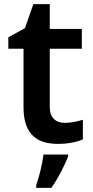

<svg xmlns="http://www.w3.org/2000/svg" viewBox="-20 -681 446 922"><path d="M291 -91C249 -91 219 -115 219 -166V-447H373V-542H219V-661H140L100 -546L20 -502V-447H93V-165C93 -28 166 10 259 10C306 10 351 1 378 -12V-106C353 -98 322 -91 291 -91ZM307 71V61H189C184 104 167 172 154 208V221H227C261 172 291 112 307 71Z"/></svg>

Font: Noto Sans Gunjala Gondi Semibold
Style: Regular
Weight: 400
Designer: Ek Type
Foundry: Ek Type
Version: Version 1.004